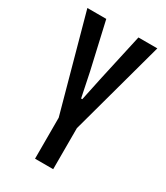

<svg xmlns="http://www.w3.org/2000/svg" viewBox="-164 -711 677 783"><g transform="rotate(30 175.0 -319.5)"><path d="M134 -189.5 10.5 -639H99.5L149.5 -420L173 -306.5H178.5L202.5 -420L251 -639H340L217.5 -189.5ZM133 0V-281.5H218.5V0Z"/></g></svg>

Font: Anek Latin Condensed Medium
Style: Regular
Weight: 500
Width: 3
Designer: Yesha Goshar
Foundry: Ek Type
Version: Version 1.003